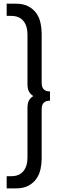

<svg xmlns="http://www.w3.org/2000/svg" viewBox="-20 -802 375 1058"><path d="M65 -781.8Q108.6 -781.8 136.6 -766.8Q164.6 -751.8 180.9 -727.9Q197.3 -704.1 203.4 -674.8Q209.6 -645.4 209.6 -617.3V-346.4Q209.6 -320.5 221.4 -309.3Q233.2 -298.2 255.5 -298.2V-247.3Q233.2 -247.3 221.4 -236.2Q209.6 -225 209.6 -199.1V71.8Q209.6 100 203.4 129.3Q197.3 158.6 180.9 182.5Q164.6 206.3 136.6 221.3Q108.6 236.3 65 236.3H16.8V169H40.9Q85.9 169 108.6 141.5Q131.4 114.1 131.4 65.4V-209.1Q131.4 -235 140.5 -250Q149.6 -265 164.1 -272.7Q149.6 -280.5 140.5 -295.9Q131.4 -311.4 131.4 -336.4V-610.9Q131.4 -659.5 108.6 -687Q85.9 -714.5 40.9 -714.5H16.8V-781.8Z"/></svg>

Font: Spartan Med
Style: Regular
Weight: 500
Designer: Matt Bailey, Mirko Velimirovic
Foundry: Matt Bailey
Version: Version 1.005